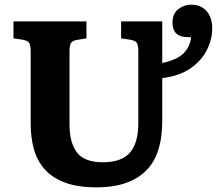

<svg xmlns="http://www.w3.org/2000/svg" viewBox="-20 -792 933 826"><path d="M397 14Q311 14 255.5 -8Q200 -30 168.5 -68Q137 -106 124.5 -155Q112 -204 112 -259V-571Q112 -596 106 -606.5Q100 -617 78 -621L38 -627V-700H352V-627L309 -620Q289 -616 284 -604.5Q279 -593 279 -570V-259Q279 -178 311 -136Q343 -94 423 -94Q503 -94 539 -135.5Q575 -177 575 -261V-571Q575 -597 569 -607Q563 -617 541 -621L501 -627V-700H678V-521Q744 -535 771.5 -564.5Q799 -594 802 -632H790Q755 -632 738.5 -648Q722 -664 722 -694Q722 -733 747 -752.5Q772 -772 802 -772Q844 -772 868.5 -744.5Q893 -717 893 -670Q893 -623 870 -577Q847 -531 799.5 -498Q752 -465 678 -456V-272Q678 -124 605.5 -55Q533 14 397 14Z"/></svg>

Font: Literata
Style: Bold
Weight: 700
Designer: Latin by Veronika Burian and Jose Scaglione. Greek by Irene Vlachou. Cyrillic by Vera Evstafieva.
Foundry: TypeTogether
Version: Version 3.103; ttfautohint (v1.8.4.7-5d5b);gftools[0.9.29]